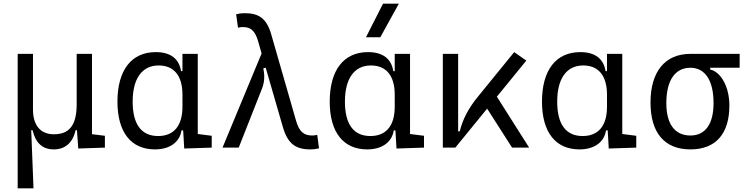

<svg xmlns="http://www.w3.org/2000/svg" viewBox="-20 -815 4142 1060"><path d="M277.3 9.8C339.4 9.8 381.8 -26.9 397.5 -96.2H404.8L412.1 4.9L559.1 0V-65.4L487.8 -74.2V-517.6H403.3V-239.3C403.3 -120.1 360.4 -73.7 277.3 -73.7C204.1 -73.7 162.1 -122.6 162.1 -210V-517.6H77.6V224.6H165L152.3 -96.2H159.7C176.3 -25.4 214.8 9.8 277.3 9.8Z M835.4 9.8C918.5 9.8 972.7 -31.2 981.9 -95.2H991.2L997.1 4.9L1148.9 0V-65.4L1071.8 -75.2V-517.6H987.3V-422.4H979.5C968.8 -489.7 922.9 -527.3 839.8 -527.3C705.6 -527.3 628.4 -427.7 628.4 -253.9C628.4 -84 704.1 9.8 835.4 9.8ZM987.3 -225.1C987.3 -121.1 939.9 -64 853 -64C760.7 -64 712.4 -128.4 712.4 -253.9C712.4 -381.3 764.2 -453.6 856 -453.6C940.9 -453.6 987.3 -396.5 987.3 -292.5Z M1693.4 9.8C1710.9 9.8 1723.6 8.3 1741.2 3.9L1731.4 -70.3C1719.2 -67.9 1711.9 -66.9 1703.1 -66.9C1658.2 -66.9 1631.8 -87.9 1614.7 -147.9L1477.5 -625C1452.1 -712.9 1409.7 -742.2 1331.5 -742.2C1314 -742.2 1301.3 -740.7 1283.7 -736.3L1293.9 -662.1C1305.2 -665 1313 -665.5 1321.8 -665.5C1363.3 -665.5 1387.7 -646 1404.3 -589.4L1424.3 -520L1208.5 0H1297.9L1425.8 -324.2C1440.4 -360.8 1442.4 -395 1433.6 -437.5L1446.8 -441.4L1541.5 -114.3C1568.4 -21 1612.8 9.8 1693.4 9.8Z M2007.3 9.8C2090.3 9.8 2144.5 -31.2 2153.8 -95.2H2163.1L2168.9 4.9L2320.8 0V-65.4L2243.7 -75.2V-517.6H2159.2V-422.4H2151.4C2140.6 -489.7 2094.7 -527.3 2011.7 -527.3C1877.4 -527.3 1800.3 -427.7 1800.3 -253.9C1800.3 -84 1876 9.8 2007.3 9.8ZM2159.2 -225.1C2159.2 -121.1 2111.8 -64 2024.9 -64C1932.6 -64 1884.3 -128.4 1884.3 -253.9C1884.3 -381.3 1936 -453.6 2027.8 -453.6C2112.8 -453.6 2159.2 -396.5 2159.2 -292.5ZM2000.5 -609.4H2079.6L2182.1 -794.9H2094.7Z M2424.8 0H2493.7L2669.4 -215.3L2807.1 0H2901.4L2723.1 -281.2L2885.7 -480.5L2818.8 -527.3L2617.7 -280.3C2565.4 -216.3 2534.2 -155.3 2518.1 -89.8H2509.3V-517.6H2424.8Z M3179.2 9.8C3262.2 9.8 3316.4 -31.2 3325.7 -95.2H3335L3340.8 4.9L3492.7 0V-65.4L3415.5 -75.2V-517.6H3331.1V-422.4H3323.2C3312.5 -489.7 3266.6 -527.3 3183.6 -527.3C3049.3 -527.3 2972.2 -427.7 2972.2 -253.9C2972.2 -84 3047.9 9.8 3179.2 9.8ZM3331.1 -225.1C3331.1 -121.1 3283.7 -64 3196.8 -64C3104.5 -64 3056.2 -128.4 3056.2 -253.9C3056.2 -381.3 3107.9 -453.6 3199.7 -453.6C3284.7 -453.6 3331.1 -396.5 3331.1 -292.5Z M3791.5 9.8C3931.2 9.8 4006.8 -75.7 4006.8 -232.9C4006.8 -333.5 3961.4 -417.5 3900.9 -431.2V-440.9H4063.5V-517.6H3791.5C3651.9 -517.6 3571.3 -419.9 3571.3 -249C3571.3 -81.5 3648.9 9.8 3791.5 9.8ZM3791.5 -66.9C3705.6 -66.9 3658.7 -130.4 3658.7 -245.6C3658.7 -370.6 3706.5 -440.9 3791.5 -440.9C3873 -440.9 3919.4 -370.6 3919.4 -245.6C3919.4 -130.4 3874 -66.9 3791.5 -66.9Z"/></svg>

Font: Cascadia Code SemiLight
Style: Regular
Weight: 350
Monospace: yes
Designer: Aaron Bell
Foundry: Saja Typeworks
Version: Version 2404.023